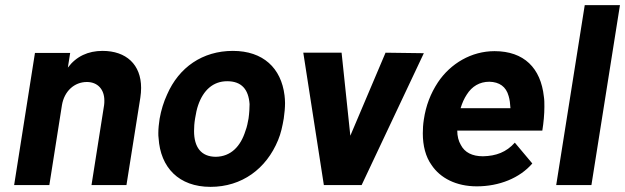

<svg xmlns="http://www.w3.org/2000/svg" viewBox="-20 -720 2432 747"><path d="M379 -522C323 -522 277 -501 244 -457L253 -514H116L35 0H172L221 -311C230 -365 269 -401 318 -401C360 -401 386 -372 386 -329C386 -323 386 -317 385 -311L336 0H472L526 -340C528 -353 529 -366 529 -378C529 -469 471 -522 379 -522Z M799 7C921 7 1016 -63 1062 -175C1073 -201 1079 -230 1084 -259C1087 -280 1089 -301 1089 -319C1089 -330 1088 -340 1087 -349C1074 -455 1004 -522 886 -522C768 -522 676 -458 630 -352C617 -324 607 -292 601 -258C598 -239 596 -219 596 -202C596 -195 596 -189 597 -183C604 -68 676 7 799 7ZM820 -110C762 -110 735 -148 735 -210C735 -225 736 -241 739 -259C742 -278 746 -297 751 -311C771 -369 809 -404 864 -404C920 -404 947 -372 951 -315C951 -302 950 -280 947 -259C944 -243 941 -226 935 -211C916 -150 878 -111 820 -110Z M1480 -515 1343 -192 1309 -515H1160L1240 0H1387L1629 -513Z M1859 -112C1817 -112 1788 -127 1773 -156C1764 -171 1759 -190 1759 -212H2090C2095 -243 2098 -276 2098 -304C2098 -319 2098 -332 2096 -344C2084 -455 2019 -521 1904 -521C1814 -521 1733 -473 1684 -400C1655 -356 1637 -309 1629 -255C1626 -236 1625 -218 1625 -201C1625 -153 1636 -110 1659 -78C1693 -27 1755 5 1835 5C1922 5 2002 -27 2051 -84L1983 -165C1950 -128 1910 -113 1859 -112ZM1884 -402C1923 -401 1949 -383 1959 -346C1963 -333 1965 -317 1966 -299H1772C1778 -319 1786 -337 1796 -352C1816 -384 1846 -402 1884 -402Z M2144 0H2281L2392 -700H2255Z"/></svg>

Font: Arthouse Owned
Style: Bold Italic
Weight: 700
Italic angle: -10°
Designer: Jeremy Tribby
Foundry: Tribby Type
Version: Version 1.000;PS 001.000;hotconv 1.0.88;makeotf.lib2.5.64775